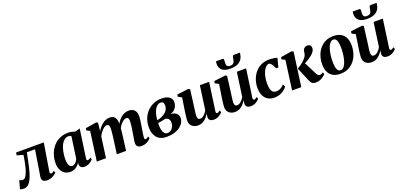

<svg xmlns="http://www.w3.org/2000/svg" viewBox="-18 -1821 5951 2858"><g transform="rotate(-20 2958.0 -391.5)"><path d="M466.5 -99.5Q463 -78 470.5 -71.5Q478 -65 485 -65Q493.5 -65 505 -70.2Q516.5 -75.5 532 -88L545.5 -58.5Q535 -45 513.2 -29Q491.5 -13 461.8 -1.2Q432 10.5 397 10.5Q352.5 10.5 330 -10.5Q307.5 -31.5 314 -71L380.5 -486H251Q232.5 -393.5 215.8 -315Q199 -236.5 180.5 -175.2Q162 -114 139 -72.5Q116 -32 88.5 -12Q61 8 24.5 8Q6.5 8 -10.5 4.2Q-27.5 0.5 -33.5 -3L2 -134Q7 -132.5 16 -129Q25 -125.5 35.8 -122.8Q46.5 -120 56.5 -120Q73 -120 87.2 -132.8Q101.5 -145.5 113.2 -167.2Q125 -189 134.8 -216.2Q144.5 -243.5 152.5 -273Q162.5 -310 169.8 -347.5Q177 -385 182.2 -416.5Q187.5 -448 190.5 -466.5L91.5 -495L99.5 -538H538Z M1047 -100.5Q1044.5 -80.5 1049.8 -72.8Q1055 -65 1065.5 -65Q1074 -65 1084.5 -70.2Q1095 -75.5 1110 -88.5L1123.5 -59Q1115 -47.5 1095.8 -31Q1076.5 -14.5 1048.2 -2Q1020 10.5 984 10.5Q949.5 10.5 930.5 -7.8Q911.5 -26 911.5 -56L915 -80Q901 -58.5 879.2 -37.8Q857.5 -17 828.5 -3.2Q799.5 10.5 763.5 10.5Q710.5 10.5 673 -14.8Q635.5 -40 615.8 -84.2Q596 -128.5 596 -186.5Q596 -242 610 -295Q624 -348 651 -394.2Q678 -440.5 717.8 -475.5Q757.5 -510.5 809.5 -530.2Q861.5 -550 925 -550Q953.5 -550 982.8 -543.5Q1012 -537 1033.5 -529L1111 -549ZM956.5 -487Q949 -492 938.8 -495.5Q928.5 -499 915.5 -499Q879 -499 852 -479.5Q825 -460 805.8 -427.2Q786.5 -394.5 774.8 -353.2Q763 -312 757.8 -268.5Q752.5 -225 752.5 -184Q752.5 -142.5 761 -115.8Q769.5 -89 784.5 -76Q799.5 -63 819 -63Q832 -63 844.5 -69.2Q857 -75.5 868.5 -86.2Q880 -97 890 -111Q900 -125 907.5 -140.5Z M1397 -536.5 1383 -406.5Q1397.5 -434 1418.8 -459.8Q1440 -485.5 1465.8 -506Q1491.5 -526.5 1520.8 -538.5Q1550 -550.5 1581.5 -550.5Q1619 -550.5 1643.2 -535.2Q1667.5 -520 1679.5 -488.5Q1691.5 -457 1691.5 -408.5Q1691.5 -401 1690.8 -391.2Q1690 -381.5 1689 -370.8Q1688 -360 1686.5 -350L1668 -362Q1684 -406 1706.8 -440.8Q1729.5 -475.5 1757.5 -500.2Q1785.5 -525 1818 -537.8Q1850.5 -550.5 1886.5 -550.5Q1941.5 -550.5 1973.8 -518Q2006 -485.5 2006 -417Q2006 -397 2002.2 -367.5Q1998.5 -338 1993.5 -305.8Q1988.5 -273.5 1984 -246Q1979.5 -220.5 1975 -192.2Q1970.5 -164 1966.8 -138Q1963 -112 1962.5 -94Q1962 -76.5 1967.5 -70.8Q1973 -65 1980.5 -65Q1989 -65 1999.5 -70.2Q2010 -75.5 2026 -89L2039 -60Q2031 -50 2012 -33.5Q1993 -17 1962.5 -3.2Q1932 10.5 1890 10.5Q1859 10.5 1841 0.8Q1823 -9 1815.8 -25.5Q1808.5 -42 1808.5 -62Q1808.5 -76.5 1812.2 -102.8Q1816 -129 1821.5 -159.8Q1827 -190.5 1831.5 -218.5Q1836 -247.5 1841 -279.5Q1846 -311.5 1849.5 -341.5Q1853 -371.5 1852.5 -395Q1852.5 -431 1843.8 -444.2Q1835 -457.5 1814 -457.5Q1795.5 -457.5 1774.5 -445.2Q1753.5 -433 1733 -410.5Q1712.5 -388 1695.2 -358Q1678 -328 1667 -292.5L1689.5 -378.5Q1689 -357 1687 -334.5Q1685 -312 1682.5 -289.2Q1680 -266.5 1677 -244L1646 0H1499L1528.5 -218Q1532.5 -247.5 1536.5 -279.2Q1540.5 -311 1543.2 -340.8Q1546 -370.5 1546 -393Q1545 -432 1535.5 -445Q1526 -458 1503 -458Q1487.5 -458 1470 -447.2Q1452.5 -436.5 1434.5 -418.2Q1416.5 -400 1400.5 -377Q1384.5 -354 1372.5 -329L1327.5 0H1182L1245 -463L1192 -489.5L1198 -522.5L1373.5 -550.5Z M2291 11Q2235 11 2195.5 -6Q2156 -23 2131 -53.5Q2106 -84 2094.5 -123.8Q2083 -163.5 2083 -208.5Q2083 -291.5 2110 -355.5Q2137 -419.5 2182.8 -463.5Q2228.5 -507.5 2285.2 -530.2Q2342 -553 2401 -553Q2460.5 -553 2497.8 -537.2Q2535 -521.5 2552.5 -496.5Q2570 -471.5 2570 -443.5Q2570 -412.5 2559.2 -382.2Q2548.5 -352 2523.5 -327.2Q2498.5 -302.5 2455.5 -287.5Q2493.5 -287.5 2520.5 -274.8Q2547.5 -262 2562.2 -238.8Q2577 -215.5 2577 -184Q2577 -148 2558.2 -113.5Q2539.5 -79 2503 -50.8Q2466.5 -22.5 2413.2 -5.8Q2360 11 2291 11ZM2319 -38Q2346.5 -38 2370.5 -54Q2394.5 -70 2409.5 -98.5Q2424.5 -127 2425 -164.5Q2425 -194 2415.5 -211.8Q2406 -229.5 2390.2 -238Q2374.5 -246.5 2356 -249Q2347 -247 2336.5 -244.8Q2326 -242.5 2314.8 -240Q2303.5 -237.5 2292 -235.5Q2279 -233 2265.5 -230.8Q2252 -228.5 2237.5 -226.5Q2236.5 -217.5 2236 -206.8Q2235.5 -196 2235.5 -185.5Q2235.5 -146.5 2244 -112.8Q2252.5 -79 2271 -58.5Q2289.5 -38 2319 -38ZM2238 -271Q2254 -273.5 2268.8 -277.2Q2283.5 -281 2296.5 -286.2Q2309.5 -291.5 2320.5 -297.5Q2354.5 -313 2377.5 -334Q2400.5 -355 2412.2 -381.2Q2424 -407.5 2424 -437.5Q2424 -470 2412 -485Q2400 -500 2374 -500Q2343.5 -500 2319.5 -481.2Q2295.5 -462.5 2278.5 -430Q2261.5 -397.5 2251.5 -356.5Q2241.5 -315.5 2238 -271Z M2782 11Q2749.5 11 2720.8 -1.8Q2692 -14.5 2673.8 -40.8Q2655.5 -67 2654.5 -108.5Q2654.5 -125 2656.5 -146Q2658.5 -167 2661.2 -190.2Q2664 -213.5 2667.5 -237Q2671 -260.5 2674 -281.5L2702 -463L2644 -494.5L2650 -528L2832.5 -550L2855.5 -536.5L2823.5 -287Q2820.5 -266 2817.5 -243.2Q2814.5 -220.5 2811.8 -199.2Q2809 -178 2807 -161Q2805 -144 2805 -133.5Q2805 -112 2809.5 -98.5Q2814 -85 2823.8 -78.8Q2833.5 -72.5 2849 -72.5Q2870.5 -72.5 2891 -86Q2911.5 -99.5 2929 -120.2Q2946.5 -141 2959.5 -163.5L3012.5 -543.5H3159L3096.5 -99.5Q3094 -81.5 3099.8 -73.2Q3105.5 -65 3115 -65Q3124 -65 3134.2 -70.2Q3144.5 -75.5 3160.5 -89L3173.5 -59.5Q3165 -47.5 3145.8 -31Q3126.5 -14.5 3098.5 -2Q3070.5 10.5 3036 10.5Q2997 10.5 2977.8 -5Q2958.5 -20.5 2956 -46.5Q2955.5 -50.5 2955.8 -57.2Q2956 -64 2957 -72.5Q2958 -81 2959.2 -90.2Q2960.5 -99.5 2961.5 -107L2960 -108Q2947 -86 2930 -65Q2913 -44 2891.2 -26.8Q2869.5 -9.5 2842.2 0.8Q2815 11 2782 11Z M3367.5 11Q3335 11 3306.2 -1.8Q3277.5 -14.5 3259.2 -40.8Q3241 -67 3240 -108.5Q3240 -125 3242 -146Q3244 -167 3246.8 -190.2Q3249.5 -213.5 3253 -237Q3256.5 -260.5 3259.5 -281.5L3287.5 -463L3229.5 -494.5L3235.5 -528L3418 -550L3441 -536.5L3409 -287Q3406 -266 3403 -243.2Q3400 -220.5 3397.2 -199.2Q3394.5 -178 3392.5 -161Q3390.5 -144 3390.5 -133.5Q3390.5 -112 3395 -98.5Q3399.5 -85 3409.2 -78.8Q3419 -72.5 3434.5 -72.5Q3456 -72.5 3476.5 -86Q3497 -99.5 3514.5 -120.2Q3532 -141 3545 -163.5L3598 -543.5H3744.5L3682 -99.5Q3679.5 -81.5 3685.2 -73.2Q3691 -65 3700.5 -65Q3709.5 -65 3719.8 -70.2Q3730 -75.5 3746 -89L3759 -59.5Q3750.5 -47.5 3731.2 -31Q3712 -14.5 3684 -2Q3656 10.5 3621.5 10.5Q3582.5 10.5 3563.2 -5Q3544 -20.5 3541.5 -46.5Q3541 -50.5 3541.2 -57.2Q3541.5 -64 3542.5 -72.5Q3543.5 -81 3544.8 -90.2Q3546 -99.5 3547 -107L3545.5 -108Q3532.5 -86 3515.5 -65Q3498.5 -44 3476.8 -26.8Q3455 -9.5 3427.8 0.8Q3400.5 11 3367.5 11ZM3465.5 -795.5Q3477 -795.5 3479.5 -786.8Q3482 -778 3481 -763Q3481 -754.5 3479.8 -743.5Q3478.5 -732.5 3478.5 -724Q3477 -694 3489.8 -677.2Q3502.5 -660.5 3535 -660.5Q3568 -660.5 3583.8 -673.2Q3599.5 -686 3606 -707.2Q3612.5 -728.5 3616 -753.5Q3618 -770.5 3623.8 -783Q3629.5 -795.5 3642.5 -795.5H3737.5Q3737.5 -791 3737.5 -786.5Q3737.5 -782 3736 -776Q3724 -695 3671.2 -656.8Q3618.5 -618.5 3525.5 -618.5Q3470.5 -618.5 3432 -634Q3393.5 -649.5 3373.5 -681.2Q3353.5 -713 3355 -762Q3355.5 -770 3356.5 -778.5Q3357.5 -787 3359.5 -795.5Z M3992 10.5Q3906 10.5 3855 -46Q3804 -102.5 3803.5 -209Q3802.5 -270.5 3821.8 -331Q3841 -391.5 3879.5 -441Q3918 -490.5 3976.5 -520.5Q4035 -550.5 4113 -550.5Q4142.5 -550.5 4177.8 -545.8Q4213 -541 4237 -531L4200 -390.5L4166 -391Q4154 -418.5 4140.8 -441.2Q4127.5 -464 4113.2 -478Q4099 -492 4085.5 -492Q4062.5 -492 4040 -472Q4017.5 -452 3999.2 -415.2Q3981 -378.5 3970.2 -328Q3959.5 -277.5 3960.5 -216.5Q3961 -163.5 3971.8 -130.5Q3982.5 -97.5 4002.2 -82.5Q4022 -67.5 4050.5 -67.5Q4079 -67.5 4102.2 -76.5Q4125.5 -85.5 4144 -99.8Q4162.5 -114 4176.5 -130.5L4199.5 -92Q4185 -70.5 4157 -46.5Q4129 -22.5 4087.8 -6Q4046.5 10.5 3992 10.5Z M4275.5 0 4338 -463 4285 -489.5 4291.5 -522.5 4469.5 -551 4494.5 -535.5 4421 0ZM4650 10Q4621 10 4603.2 0.2Q4585.5 -9.5 4575.2 -25.5Q4565 -41.5 4557.5 -60L4466.5 -277Q4493.5 -292 4516.5 -307.8Q4539.5 -323.5 4559.5 -341.2Q4579.5 -359 4597.5 -379Q4624 -407 4631.8 -432.2Q4639.5 -457.5 4641 -479.5Q4643 -504.5 4654.2 -520.5Q4665.5 -536.5 4681.8 -544Q4698 -551.5 4713.5 -551.5Q4747 -551.5 4761 -534.8Q4775 -518 4775.5 -496Q4775.5 -470 4764.5 -449.8Q4753.5 -429.5 4738 -414Q4722 -396 4697.8 -377.8Q4673.5 -359.5 4645.8 -343Q4618 -326.5 4590.2 -313.2Q4562.5 -300 4539 -290.5L4582 -339L4692 -121.5Q4704 -98 4716.5 -86.2Q4729 -74.5 4743 -74.5Q4752.5 -74.5 4767 -80Q4781.5 -85.5 4795 -97.5L4810 -68Q4800 -55 4777.8 -36.8Q4755.5 -18.5 4723 -4.2Q4690.5 10 4650 10Z M5125.5 -552Q5196 -552 5243 -526Q5290 -500 5314.2 -450.8Q5338.5 -401.5 5339 -331.5Q5339 -261.5 5319.2 -199.2Q5299.5 -137 5261 -89.2Q5222.5 -41.5 5166.8 -14Q5111 13.5 5039.5 13.5Q4971 13.5 4924 -12.8Q4877 -39 4853.2 -88.2Q4829.5 -137.5 4829 -206.5Q4828.5 -277.5 4848.2 -340Q4868 -402.5 4906.5 -450.2Q4945 -498 5000.2 -525Q5055.5 -552 5125.5 -552ZM5110.5 -502.5Q5084 -502.5 5063.8 -482.8Q5043.5 -463 5029 -430.2Q5014.5 -397.5 5005.5 -357.2Q4996.5 -317 4992.2 -275Q4988 -233 4988.5 -195.5Q4988.5 -139.5 4996.5 -104.2Q5004.5 -69 5020 -52.2Q5035.5 -35.5 5058 -35.5Q5084.5 -35.5 5104.5 -55.2Q5124.5 -75 5138.8 -107.8Q5153 -140.5 5162 -181Q5171 -221.5 5175.2 -263.8Q5179.5 -306 5179.5 -344Q5179 -401 5171.2 -435.8Q5163.5 -470.5 5148.5 -486.5Q5133.5 -502.5 5110.5 -502.5Z M5533.5 11Q5501 11 5472.2 -1.8Q5443.5 -14.5 5425.2 -40.8Q5407 -67 5406 -108.5Q5406 -125 5408 -146Q5410 -167 5412.8 -190.2Q5415.5 -213.5 5419 -237Q5422.5 -260.5 5425.5 -281.5L5453.5 -463L5395.5 -494.5L5401.5 -528L5584 -550L5607 -536.5L5575 -287Q5572 -266 5569 -243.2Q5566 -220.5 5563.2 -199.2Q5560.5 -178 5558.5 -161Q5556.5 -144 5556.5 -133.5Q5556.5 -112 5561 -98.5Q5565.5 -85 5575.2 -78.8Q5585 -72.5 5600.5 -72.5Q5622 -72.5 5642.5 -86Q5663 -99.5 5680.5 -120.2Q5698 -141 5711 -163.5L5764 -543.5H5910.5L5848 -99.5Q5845.5 -81.5 5851.2 -73.2Q5857 -65 5866.5 -65Q5875.5 -65 5885.8 -70.2Q5896 -75.5 5912 -89L5925 -59.5Q5916.5 -47.5 5897.2 -31Q5878 -14.5 5850 -2Q5822 10.5 5787.5 10.5Q5748.5 10.5 5729.2 -5Q5710 -20.5 5707.5 -46.5Q5707 -50.5 5707.2 -57.2Q5707.5 -64 5708.5 -72.5Q5709.5 -81 5710.8 -90.2Q5712 -99.5 5713 -107L5711.5 -108Q5698.5 -86 5681.5 -65Q5664.5 -44 5642.8 -26.8Q5621 -9.5 5593.8 0.8Q5566.5 11 5533.5 11ZM5631.5 -795.5Q5643 -795.5 5645.5 -786.8Q5648 -778 5647 -763Q5647 -754.5 5645.8 -743.5Q5644.5 -732.5 5644.5 -724Q5643 -694 5655.8 -677.2Q5668.5 -660.5 5701 -660.5Q5734 -660.5 5749.8 -673.2Q5765.5 -686 5772 -707.2Q5778.5 -728.5 5782 -753.5Q5784 -770.5 5789.8 -783Q5795.5 -795.5 5808.5 -795.5H5903.5Q5903.5 -791 5903.5 -786.5Q5903.5 -782 5902 -776Q5890 -695 5837.2 -656.8Q5784.5 -618.5 5691.5 -618.5Q5636.5 -618.5 5598 -634Q5559.5 -649.5 5539.5 -681.2Q5519.5 -713 5521 -762Q5521.5 -770 5522.5 -778.5Q5523.5 -787 5525.5 -795.5Z"/></g></svg>

Font: Merriweather 60pt ExtraBold
Style: Italic
Weight: 800
Italic angle: -7.8°
Version: Version 2.101